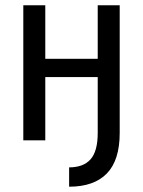

<svg xmlns="http://www.w3.org/2000/svg" viewBox="-20 -546 540 725"><path d="M241 86Q295 86 322 55.5Q349 25 349 -44V-255H151V-16H68V-526H151V-324H349V-526H432V-44Q432 59 383.5 109Q335 159 241 159Z"/></svg>

Font: D2Coding ligature
Style: Regular
Weight: 400
Monospace: yes
Designer: Yong-Rak Park; Jeong-Hwan Yoon; Sang-Min Lee;
Foundry: NHN Corporation
Version: Version 1.3.2; Build 20180524